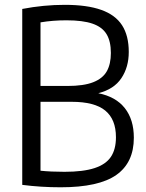

<svg xmlns="http://www.w3.org/2000/svg" viewBox="-20 -768 605 794"><path d="M533.5 -198.5Q533.5 -95.5 461 -44.5Q388.5 6.5 231 6.5Q149.5 6.5 72 -3.5V-731Q160.5 -748 248 -748Q340 -748 398.5 -727.2Q457 -706.5 484.8 -663.5Q512.5 -620.5 512.5 -553Q512.5 -490.5 482 -444.8Q451.5 -399 386.5 -382.5Q459 -368 496.2 -320.8Q533.5 -273.5 533.5 -198.5ZM147.5 -675.5V-412.5H258.5Q326 -412.5 365.5 -428Q405 -443.5 421.8 -473.5Q438.5 -503.5 438.5 -549Q438.5 -597.5 420.5 -627Q402.5 -656.5 362.5 -670.2Q322.5 -684 255 -684Q197.5 -684 147.5 -675.5ZM459.5 -200.5Q459.5 -274.5 415.2 -310.8Q371 -347 276.5 -347H147.5V-62Q190.5 -57.5 246.5 -57.5Q324 -57.5 370.8 -72.8Q417.5 -88 438.5 -119.2Q459.5 -150.5 459.5 -200.5Z"/></svg>

Font: Encode Sans Condensed
Style: Regular
Weight: 400
Width: 3
Designer: Multiple Designers
Foundry: Impallari Type
Version: Version 2.000